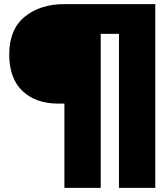

<svg xmlns="http://www.w3.org/2000/svg" viewBox="-20 -782 802 936"><path d="M294 -277H263Q155 -277 90 -338Q25 -399 25 -517Q25 -638 100 -700Q175 -762 295 -762H737V134H560V-617H471V134H294Z"/></svg>

Font: Prompt
Style: Bold
Weight: 700
Designer: Katatrad Team
Foundry: CadsonDemak
Version: Version 1.000